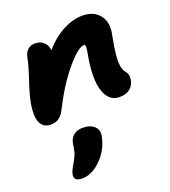

<svg xmlns="http://www.w3.org/2000/svg" viewBox="-160 -646 1007 1139"><g transform="rotate(-20 343.5 -76.0)"><path d="M535.2 0Q469.2 0 443.4 -76.4Q417.5 -152.8 443.8 -298.8Q453.6 -345.7 448.2 -362.8H443.8Q404.3 -362.8 327.6 -270.8Q251 -178.7 184.1 -44.9Q168 -13.2 147 0.5Q126 14.2 96.2 14.2Q62.5 14.2 43.7 -7.3Q24.9 -28.8 22.5 -65.4Q20 -102.1 28.8 -150.9Q40.5 -207.5 66.4 -283.7Q92.3 -359.9 102.1 -411.1Q107.4 -438 125.5 -454.6Q143.6 -471.2 170.9 -471.2Q203.6 -471.2 225.3 -451.9Q247.1 -432.6 250 -399.9Q303.7 -462.4 367.9 -496.1Q432.1 -529.8 491.2 -529.8Q563.5 -529.8 599.1 -483.9Q634.8 -438 621.1 -369.1Q606.9 -296.9 601.8 -252.2Q596.7 -207.5 600.8 -176.3Q605 -145 620.1 -127.9Q639.2 -106.4 631.8 -69.8Q626.5 -39.6 601.8 -19.8Q577.1 0 535.2 0ZM162.1 377.9Q134.8 377.9 123.3 367.2Q111.8 356.4 116.2 335.9Q120.6 314.5 139.2 283.2Q152.8 261.7 161.4 241.7Q169.9 221.7 172.6 211.4Q175.3 201.2 177.7 183.8Q180.2 166.5 181.2 162.1Q186.5 132.8 208.3 114.5Q230 96.2 265.1 96.2Q314.5 96.2 339.4 120.6Q364.3 145 356 183.1Q338.4 272 270 332Q218.8 377.9 162.1 377.9Z"/></g></svg>

Font: Shantell Sans Irregular
Style: Italic
Weight: 800
Italic angle: -11.31°
Designer: Stephen Nixon, Anya Danilova, Shantell Martin
Foundry: Arrow Type
Version: Version 1.006;[9816181b4]